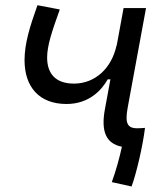

<svg xmlns="http://www.w3.org/2000/svg" viewBox="-20 -548 626 726"><path d="M477.5 157.2C495.1 109.9 520 4.4 528.3 -64.5C517.6 -63.5 507.3 -63 498.5 -63C459.5 -63 452.6 -85 462.9 -141.6L532.2 -517.6H447.3L420.9 -374V-377C402.3 -290 340.3 -232.9 261.7 -231.9C189.5 -231 158.2 -270.5 158.2 -330.1C158.2 -374.5 175.3 -426.8 206.1 -512.2L121.6 -528.3C92.3 -445.8 72.8 -382.8 72.8 -320.3C72.8 -219.7 127.9 -154.8 231.4 -154.8C317.9 -154.8 365.2 -208.5 387.2 -248H397.5L377 -136.7C360.8 -50.8 380.9 -4.9 440.9 6.8C432.6 45.9 418.5 97.7 402.8 140.6Z"/></svg>

Font: Cascadia Mono NF SemiLight
Style: Italic
Weight: 350
Italic angle: -10°
Monospace: yes
Designer: Aaron Bell
Foundry: Saja Typeworks
Version: Version 2404.023